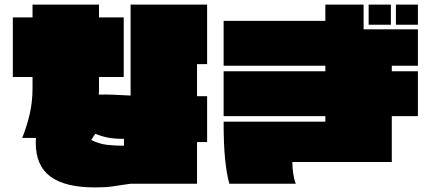

<svg xmlns="http://www.w3.org/2000/svg" viewBox="-20 -757 1880 838"><path d="M394 61Q264 61 200 13.5Q136 -34 136 -134Q136 -139 136.5 -144.5Q137 -150 137 -155H77Q97 -205 109.5 -258.5Q122 -312 122 -372V-421H36V-681H122V-737H412V-681H520V-421H412V-375Q412 -367 412 -359.5Q412 -352 411 -344Q442 -345 476.5 -343.5Q511 -342 550 -340V-737H884V-477H840V-337H884V-137H840V45H550Q526 48 507.5 51Q489 54 472 56.5Q455 59 436.5 60Q418 61 394 61ZM396 -173 378 -146Q413 -129 446 -125Q479 -121 521 -121V-151Q480 -151 453 -156Q426 -161 396 -173Z M1804 -649H1708V-737H1804ZM1686 -649H1589V-737H1686ZM981 45Q969 2 962.5 -62Q956 -126 956 -226H1400V-250H956V-446H1400V-470H956V-666H1400V-737H1567V-629H1804V-470H1690V-446H1804V-250H1690V-50H1256Q1256 -26 1259.5 -1Q1263 24 1271 45Z"/></svg>

Font: ChangwonDangamAsac Bold
Style: Regular
Weight: 700
Designer: Choi Chi-young, Lee Youngbeen, Kim Jungjin, Yoon Jihee, Han Dohee
Foundry: YoonDesign Inc.
Version: Version 1.010;Build 20210623